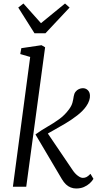

<svg xmlns="http://www.w3.org/2000/svg" viewBox="-20 -1064 574 1094"><path d="M53.5 0 152 -739.5 95.5 -756 101.5 -789.5 216.5 -806.5 237 -794.5 129.5 0ZM414 10Q398 10 383.2 4.2Q368.5 -1.5 356 -13.2Q343.5 -25 332.5 -43.5L182 -298Q215 -322 249.8 -341.8Q284.5 -361.5 316.5 -384.5Q348.5 -407.5 372.5 -440Q388 -460.5 393 -479.8Q398 -499 400 -515Q402.5 -531 410.5 -541.2Q418.5 -551.5 429.8 -556.5Q441 -561.5 452 -561.5Q469 -561.5 480.5 -550Q492 -538.5 492.5 -520Q493.5 -507.5 488.2 -491.2Q483 -475 471 -458Q452.5 -431.5 420.2 -406.5Q388 -381.5 352.2 -360.2Q316.5 -339 286 -322.2Q255.5 -305.5 240.5 -295.5V-321L394 -94.5Q407 -75 423.2 -62.8Q439.5 -50.5 452 -50.5Q462 -50.5 471.5 -54.5Q481 -58.5 495.5 -73.5L512.5 -45Q505 -32 491 -19.2Q477 -6.5 457.8 1.8Q438.5 10 414 10ZM176.5 -874.5 84 -1021 113.5 -1044Q138.5 -1016 163.5 -988Q188.5 -960 213.5 -932Q247.5 -960 282 -988Q316.5 -1016 350.5 -1044L376.5 -1021L239 -874.5Z"/></svg>

Font: Merriweather Light 18pt Light
Style: Italic
Weight: 300
Italic angle: -7.8°
Version: Version 2.101